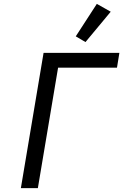

<svg xmlns="http://www.w3.org/2000/svg" viewBox="-20 -971 640 991"><path d="M87.7 0H175.4L279.8 -621.8H583.8L596.2 -698.2H204.9ZM371.1 -783.4 421.2 -753.9 551.5 -910.5 479.8 -951Z"/></svg>

Font: Margiela Mono Italic Text It
Style: Regular
Weight: 400
Designer: Mike Abbink, Paul van der Laan, Pieter van Rosmalen
Foundry: Bold Monday
Version: Version 2.003 2021